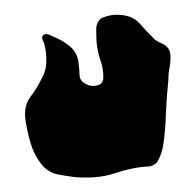

<svg xmlns="http://www.w3.org/2000/svg" viewBox="-20 -36 270 265"><path d="M83.5 208.5Q71.8 207 59.1 204.6Q46.9 201.7 38.6 192.4Q26.9 178.2 22 160.6Q16.6 142.6 14.6 125Q14.6 125 14.6 120.6Q14.6 107.9 22 97.7Q30.8 85.9 37.1 73.2Q43.9 61.5 43.9 48.3Q44.4 35.2 40.5 22.5Q36.1 15.1 40 12.2Q44.4 9.3 51.3 13.7Q64 18.1 75.2 26.9Q86.9 36.1 88.4 50.8Q89.4 58.1 89.8 66.9Q89.8 75.7 98.1 79.6Q105 84 113.8 82Q123 80.1 122.6 69.8Q122.6 57.6 118.2 45.9Q114.3 34.2 113.3 22Q112.8 13.7 112.8 4.4Q112.8 -4.9 119.6 -10.7Q127.9 -14.6 137.7 -15.6Q139.6 -15.6 141.6 -15.6Q149.4 -15.6 156.2 -13.7Q167 -10.7 174.3 -2Q181.2 6.3 189 13.7Q194.3 20.5 203.1 23.9Q211.9 27.3 214.8 36.1Q215.3 40 215.3 43.9Q215.3 49.8 214.4 55.2Q212.4 64.5 212.4 74.2Q210 97.2 209 120.1Q208.5 143.1 205.1 165.5Q203.6 174.3 199.2 183.6Q195.3 192.4 185.1 193.8Q173.3 194.3 161.6 196.8Q149.9 199.2 138.7 203.1Q125.5 207.5 111.3 208.5Q105 209 98.6 209Q90.8 209 83.5 208.5Z"/></svg>

Font: Brazier Flame
Style: Regular
Weight: 400
Designer: Walter E Stewart
Version: 0.1